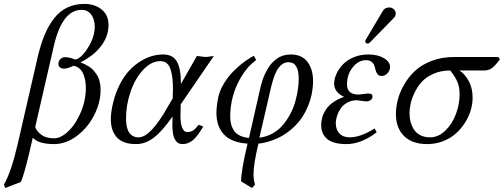

<svg xmlns="http://www.w3.org/2000/svg" viewBox="-24 -718 2553 973"><path d="M357.9 -416Q388.2 -422.4 422.1 -476.6Q456.1 -530.8 456.1 -583Q456.1 -619.6 438.5 -643.8Q420.9 -668 389.2 -668Q292.5 -668 250 -490.2L154.3 -73.7Q164.6 -49.3 188 -33.2Q211.4 -17.1 250 -17.1Q284.7 -17.1 322.3 -53Q359.9 -88.9 385.5 -149.2Q411.1 -209.5 411.1 -272Q411.1 -316.4 396.2 -347.2Q381.3 -377.9 349.1 -384.8Q317.4 -370.1 300.8 -370.1Q288.6 -370.1 280.3 -376.2Q272 -382.3 272 -394Q272 -408.7 281.7 -418.5Q291.5 -428.2 306.2 -428.2Q329.1 -428.2 357.9 -416ZM142.1 -20 124 58.1Q98.1 166.5 82 204.1L2 234.9L-3.9 216.8Q33.2 153.8 66.9 6.8L167 -429.2Q182.6 -494.6 202.6 -542.5Q222.7 -590.3 251 -626.2Q279.3 -662.1 317.6 -680.2Q356 -698.2 404.8 -698.2Q455.6 -698.2 490.7 -670.2Q525.9 -642.1 525.9 -591.8Q525.9 -534.7 489 -485.6Q452.1 -436.5 383.8 -401.9Q394.5 -397.9 402.8 -394Q411.1 -390.1 424.3 -382.3Q437.5 -374.5 447 -364.3Q456.5 -354 466.1 -339.8Q475.6 -325.7 480.7 -306.2Q485.8 -286.6 485.8 -263.2Q485.8 -198.2 453.4 -134.5Q420.9 -70.8 365.7 -29.3Q310.5 12.2 250 12.2Q172.4 12.2 142.1 -20Z M891.6 -189 890.6 -130.9V-127.9Q890.6 -90.3 899.7 -69.6Q908.7 -48.8 923.8 -48.8Q941.9 -48.8 953.9 -56.4Q965.8 -64 982.9 -85.9L1005.9 -77.1Q978.5 -29.3 954.6 -8.5Q930.7 12.2 900.9 12.2Q849.6 12.2 849.6 -81.1V-88.9L850.6 -127.9Q798.3 -53.2 755.6 -20.5Q712.9 12.2 665.5 12.2Q600.1 12.2 568.8 -21.2Q537.6 -54.7 537.6 -115.2Q537.6 -148.4 548.8 -195.8Q561.5 -249 584 -292Q606.4 -335 632.6 -362.3Q658.7 -389.6 689.2 -408.2Q719.7 -426.8 747.8 -434.3Q775.9 -441.9 802.7 -441.9Q851.6 -441.9 872.1 -406.5Q892.6 -371.1 892.6 -301.8V-293V-292L973.6 -434.1Q980.5 -434.1 995.6 -431.6Q1010.7 -429.2 1017.6 -429.2Q1024.9 -429.2 1039.3 -431.6Q1053.7 -434.1 1059.6 -434.1ZM788.6 -408.2Q742.7 -408.2 701.9 -364.5Q661.1 -320.8 637.9 -253.9Q614.7 -187 614.7 -118.2Q614.7 -22 678.7 -22Q739.3 -22 827.6 -179.2L851.6 -220.2V-241.2Q851.6 -244.6 852.1 -250.7Q852.5 -256.8 852.5 -259.8Q852.5 -294.9 849.9 -319.8Q847.2 -344.7 840.6 -365.7Q834 -386.7 821 -397.5Q808.1 -408.2 788.6 -408.2Z M1290.5 -20Q1327.6 -24.9 1358.6 -42.5Q1389.6 -60.1 1410.6 -85.7Q1431.6 -111.3 1447.5 -141.1Q1463.4 -170.9 1472.4 -203.4Q1481.4 -235.8 1485.6 -264.4Q1489.7 -293 1489.7 -318.8Q1489.7 -402.8 1438.5 -402.8Q1409.7 -402.8 1388.2 -375Q1366.7 -347.2 1349.6 -275.9ZM1274.4 -414.1Q1230.5 -382.3 1199.5 -330.3Q1168.5 -278.3 1155.5 -227.3Q1142.6 -176.3 1142.6 -128.9Q1142.6 -80.6 1164.6 -52.2Q1186.5 -23.9 1237.8 -19L1292.5 -259.8Q1292.5 -260.3 1294.7 -269.8Q1296.9 -279.3 1299.6 -288.8Q1302.2 -298.3 1306.9 -313.2Q1311.5 -328.1 1318.1 -341.6Q1324.7 -355 1333.3 -370.4Q1341.8 -385.7 1353.5 -397.9Q1365.2 -410.2 1378.9 -420.4Q1392.6 -430.7 1410.6 -436.3Q1428.7 -441.9 1448.7 -441.9Q1506.3 -441.9 1534.4 -404.3Q1562.5 -366.7 1562.5 -306.2Q1562.5 -274.9 1554.7 -236.8Q1545.4 -196.8 1528.8 -162.4Q1512.2 -127.9 1492.7 -103.8Q1473.1 -79.6 1449.5 -60.1Q1425.8 -40.5 1403.6 -28.3Q1381.3 -16.1 1358.2 -7.6Q1335 1 1317.9 4.6Q1300.8 8.3 1285.6 9.8Q1260.7 113.3 1260.7 166Q1260.7 194.3 1268.6 216.8L1253.4 234.9L1197.8 201.2Q1197.8 148.4 1230.5 9.8Q1150.9 4.9 1111.8 -35.6Q1072.8 -76.2 1072.8 -147Q1072.8 -179.2 1082.5 -227.1Q1090.8 -263.2 1113.5 -299.3Q1136.2 -335.4 1164.1 -362.1Q1191.9 -388.7 1217.3 -407.2Q1242.7 -425.8 1262.7 -435.1Z M1784.7 -210Q1757.8 -210 1736.3 -198.2Q1714.8 -186.5 1702.6 -168.5Q1690.4 -150.4 1684.1 -130.6Q1677.7 -110.8 1677.7 -92.8Q1677.7 -61 1696.3 -41.5Q1714.8 -22 1748.5 -22Q1802.7 -22 1874.5 -66.9L1884.8 -47.9Q1853 -22 1812.5 -4.9Q1772 12.2 1731.4 12.2Q1694.8 12.2 1668.7 4.2Q1642.6 -3.9 1628.9 -18.3Q1615.2 -32.7 1609.4 -48.6Q1603.5 -64.5 1603.5 -83Q1603.5 -104 1609.4 -124Q1615.2 -144 1628.2 -163.6Q1641.1 -183.1 1664.3 -199.7Q1687.5 -216.3 1719.7 -227.1Q1669.4 -250.5 1669.4 -293.9Q1669.4 -317.9 1680.9 -343.3Q1692.4 -368.7 1713.4 -391.1Q1734.4 -413.6 1768.3 -427.7Q1802.2 -441.9 1842.8 -441.9Q1890.6 -441.9 1921.6 -423.3Q1952.6 -404.8 1952.6 -378.9Q1952.6 -361.3 1939.9 -347.2Q1927.2 -333 1909.7 -333Q1897 -333 1889.9 -341.3Q1882.8 -349.6 1879.9 -361.3Q1877 -373 1873.3 -384.8Q1869.6 -396.5 1859.1 -404.8Q1848.6 -413.1 1830.6 -413.1Q1792.5 -413.1 1763.4 -376.7Q1734.4 -340.3 1734.4 -291Q1734.4 -238.8 1792.5 -238.8Q1793 -238.8 1804 -240Q1814.9 -241.2 1826.9 -242.7Q1838.9 -244.1 1841.3 -244.1Q1863.8 -244.1 1863.8 -230Q1863.8 -225.1 1862.1 -220Q1860.4 -214.8 1852.5 -209.5Q1844.7 -204.1 1831.5 -204.1Q1827.6 -204.1 1808.1 -207Q1788.6 -210 1784.7 -210ZM1948.7 -680.2Q1962.4 -680.2 1971.9 -670.9Q1981.4 -661.6 1981.4 -648.9Q1981.4 -644 1980.5 -642.1Q1978.5 -632.8 1971.7 -627L1852.5 -504.9Q1844.7 -497.1 1839.4 -497.1Q1834 -497.1 1830.3 -500.2Q1826.7 -503.4 1826.7 -507.8Q1826.7 -510.3 1827.6 -511.2Q1827.6 -514.2 1831.5 -520L1916.5 -663.1Q1926.8 -680.2 1948.7 -680.2Z M1982.4 -140.1Q1982.4 -174.3 1991.7 -211.4Q2001 -248.5 2023.4 -288.1Q2045.9 -327.6 2078.6 -358.4Q2111.3 -389.2 2162.8 -409.2Q2214.4 -429.2 2277.3 -429.2H2501L2509.3 -417Q2487.8 -387.7 2470.7 -374.3Q2453.6 -360.8 2429.2 -360.8H2304.2Q2334 -341.3 2352.5 -305.4Q2371.1 -269.5 2371.1 -223.1Q2371.1 -191.4 2361.3 -158.7Q2351.6 -126 2332 -95.5Q2312.5 -64.9 2285.4 -40.8Q2258.3 -16.6 2220.7 -2.2Q2183.1 12.2 2141.1 12.2Q2064.5 12.2 2023.4 -28.8Q1982.4 -69.8 1982.4 -140.1ZM2257.3 -360.8Q2210 -360.8 2172.1 -343.8Q2134.3 -326.7 2112.3 -302Q2090.3 -277.3 2075.9 -246.3Q2061.5 -215.3 2056.4 -190.4Q2051.3 -165.5 2051.3 -145Q2051.3 -121.1 2056.9 -100.1Q2062.5 -79.1 2074.2 -61Q2085.9 -43 2106.7 -32.5Q2127.4 -22 2155.3 -22Q2198.2 -22 2233.4 -56.6Q2268.6 -91.3 2286.9 -141.1Q2305.2 -190.9 2305.2 -241.2Q2305.2 -276.4 2293.5 -304Q2281.7 -331.5 2257.3 -360.8Z"/></svg>

Font: Linux Libertine G
Style: Italic
Weight: 400
Italic angle: -12°
Designer: Philipp H. Poll
Foundry: Philipp H. Poll
Version: Version 5.1.3